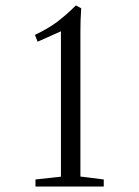

<svg xmlns="http://www.w3.org/2000/svg" viewBox="-20 -683 509 703"><path d="M109.9 0V-25.9L203.1 -36.1V-568.4L117.7 -530.3L107.9 -555.2Q158.7 -579.6 190.7 -604Q222.7 -628.4 257.8 -663.1L277.3 -652.8Q274.4 -608.4 274.4 -569.3V-36.6L359.9 -25.9V0Z"/></svg>

Font: Elstob 18pt
Style: Regular
Weight: 400
Designer: Peter S. Baker
Version: Version 1.015